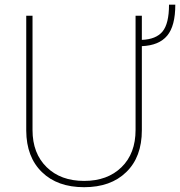

<svg xmlns="http://www.w3.org/2000/svg" viewBox="-20 -777 757 807"><path d="M549.8 -710.9C549.8 -710.9 549.8 -231 549.8 -231C549.8 -231 549.8 -231 549.8 -231C549.8 -165 530.3 -112.8 490.7 -74.2C451.2 -35.6 398.9 -16.6 333.5 -16.6C268.1 -16.6 215.8 -35.6 176.3 -74.2C136.7 -112.8 116.7 -164.6 116.7 -230.5C116.7 -230.5 116.7 -710.9 116.7 -710.9C116.7 -710.9 90.3 -710.9 90.3 -710.9C90.3 -710.9 90.3 -227.5 90.3 -227.5C90.3 -227.5 90.3 -227.5 90.3 -227.5C90.8 -153.8 112.8 -95.7 156.2 -53.7C199.7 -11.2 258.8 9.8 333.5 9.8C408.2 9.8 467.3 -11.2 510.7 -53.7C554.2 -95.7 576.2 -154.3 576.2 -229.5C576.2 -229.5 576.2 -583 576.2 -583C576.2 -583 576.2 -583 576.2 -583C624.5 -585 659.7 -599.6 682.6 -627C705.6 -654.3 716.8 -697.8 716.8 -757.3C716.8 -757.3 690.4 -757.3 690.4 -757.3C690.4 -757.3 690.4 -757.3 690.4 -757.3C690.4 -704.1 681.2 -666.5 663.1 -644.5C645 -622.6 615.7 -610.8 576.2 -609.4C576.2 -609.4 576.2 -710.9 576.2 -710.9C576.2 -710.9 549.8 -710.9 549.8 -710.9Z"/></svg>

Font: WOX
Style: Regular
Weight: 500
Designer: Google
Foundry: ""
Version: ""